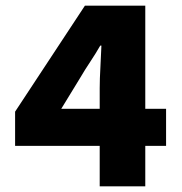

<svg xmlns="http://www.w3.org/2000/svg" viewBox="-20 -654 640 674"><path d="M330 0V-344Q330 -376 332.5 -419Q335 -462 336 -494H332Q316 -466 297 -437.5Q278 -409 261 -380L195 -272H563V-142H33V-262L278 -634H490V0Z"/></svg>

Font: Source Code Pro ExtraLight Black
Style: Regular
Weight: 900
Monospace: yes
Version: Version 1.018;hotconv 1.0.116;makeotfexe 2.5.65601